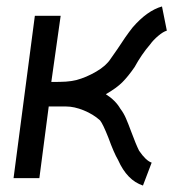

<svg xmlns="http://www.w3.org/2000/svg" viewBox="-20 -549 580 595"><path d="M168 -500 139 -295Q168 -295 184 -296Q200 -297 217 -301Q247 -309 278 -327Q309 -345 323 -367L344 -397Q369 -436 391 -464Q436 -516 482 -529L497 -454Q486 -451 470.5 -438Q455 -425 445 -411Q419 -381 397 -341Q377 -312 359 -294Q341 -276 308 -257Q338 -238 353 -212Q363 -199 370 -183Q377 -167 387 -140Q401 -102 411 -82Q432 -51 450 -45L423 26Q374 10 346 -53Q333 -75 316 -122Q299 -165 290 -176Q269 -195 239.5 -207Q210 -219 185 -219H131L102 3H22L88 -500Z"/></svg>

Font: Bellota
Style: Bold Italic
Weight: 700
Italic angle: -7.5°
Designer: Kemie Guaida
Foundry: Kemie Guaida
Version: Version 4.001